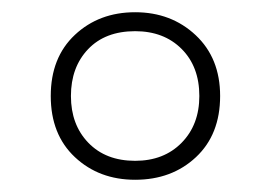

<svg xmlns="http://www.w3.org/2000/svg" viewBox="-20 -744 443 314"><path d="M201 -450Q142 -450 102.5 -487Q63 -524 63 -587Q63 -650 102.5 -687Q142 -724 201 -724Q260 -724 300 -686.5Q340 -649 340 -587Q340 -524 300.5 -487Q261 -450 201 -450ZM201 -481Q248 -481 277 -510.5Q306 -540 306 -587Q306 -635 277 -664Q248 -693 201 -693Q152 -693 124 -663.5Q96 -634 96 -587Q96 -540 124.5 -510.5Q153 -481 201 -481Z"/></svg>

Font: Noto Sans Arabic SemCond ExtLt
Style: Regular
Weight: 200
Width: 4
Designer: Monotype Design Team, Nadine Chahine, Nizar Qandah and Khaled Hosny
Foundry: Monotype Imaging Inc.
Version: Version 2.012; ttfautohint (v1.8.4.7-5d5b)